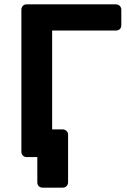

<svg xmlns="http://www.w3.org/2000/svg" viewBox="-20 -720 584 880"><path d="M511 -700Q522 -700 529 -693Q536 -686 536 -675V-604Q536 -593 529 -586.5Q522 -580 511 -580H219V-127H267Q277 -127 284.5 -120Q292 -113 292 -103V116Q292 126 285 133Q278 140 267 140H175Q165 140 158 133.5Q151 127 151 116V0H102Q92 0 85 -7Q78 -14 78 -24V-675Q78 -686 84.5 -693Q91 -700 102 -700Z"/></svg>

Font: Rubik AZ
Style: Regular
Weight: 500
Designer: Hubert and Fischer
Foundry: Hubert & Fischer
Version: Version 2.000